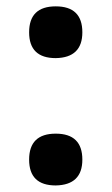

<svg xmlns="http://www.w3.org/2000/svg" viewBox="-20 -564 344 592"><path d="M69.8 -71.8Q69.8 -151.9 151.9 -151.9Q233.9 -151.9 233.9 -71.8Q233.9 6.3 151.9 7.8Q69.8 7.8 69.8 -71.8ZM69.8 -464.4Q69.8 -544.4 151.9 -544.4Q233.9 -544.4 233.9 -464.4Q233.9 -386.2 151.9 -384.8Q69.8 -384.8 69.8 -464.4Z"/></svg>

Font: Noto Serif Devanagari
Style: Bold
Weight: 700
Designer: Monotype Design Team
Foundry: Monotype Imaging Inc.
Version: Version 1.01